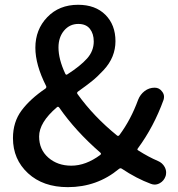

<svg xmlns="http://www.w3.org/2000/svg" viewBox="-20 -770 744 803"><path d="M143.6 -199.2Q143.6 -144.5 182.1 -110.8Q220.7 -77.1 278.3 -77.1Q338.9 -77.1 399.4 -122.1Q405.3 -127 399.4 -131.8Q295.9 -221.7 227.5 -320.3Q222.7 -326.2 217.8 -321.3Q143.6 -257.8 143.6 -199.2ZM224.6 -571.3Q224.6 -522.5 252.9 -461.9Q255.9 -455.1 261.7 -459Q316.4 -494.1 344.2 -525.4Q372.1 -556.6 372.1 -596.7Q372.1 -628.9 356 -649.4Q339.8 -669.9 307.6 -669.9Q271.5 -669.9 248 -642.1Q224.6 -614.3 224.6 -571.3ZM640.6 -96.7Q659.2 -88.9 668.9 -71.3Q674.8 -59.6 674.8 -48.8Q674.8 -41 672.9 -34.2Q666 -13.7 648.4 -3.9Q637.7 2 627 2Q619.1 2 611.3 -1Q550.8 -23.4 489.3 -64.5Q483.4 -68.4 477.5 -63.5Q385.7 12.7 263.7 12.7Q160.2 12.7 97.2 -45.4Q34.2 -103.5 34.2 -192.4Q34.2 -259.8 70.3 -308.1Q106.4 -356.4 169.9 -399.4Q175.8 -404.3 172.9 -410.2Q127.9 -499 127.9 -570.3Q127.9 -646.5 177.7 -698.2Q227.5 -750 306.6 -750Q378.9 -750 420.9 -708Q462.9 -666 462.9 -597.7Q462.9 -564.5 450.7 -534.2Q438.5 -503.9 413.1 -476.6Q387.7 -449.2 365.2 -431.2Q342.8 -413.1 305.7 -386.7Q299.8 -381.8 304.7 -376Q372.1 -282.2 469.7 -203.1Q474.6 -199.2 479.5 -205.1Q527.3 -269.5 557.6 -352.5Q566.4 -375 585 -389.2Q603.5 -403.3 627 -403.3Q646.5 -403.3 658.2 -386.7Q666 -377 666 -365.2Q666 -359.4 664.1 -352.5Q623 -239.3 556.6 -149.4Q551.8 -143.6 558.6 -140.6Q601.6 -113.3 640.6 -96.7Z"/></svg>

Font: Gen Jyuu Gothic Medium
Style: Regular
Weight: 500
Designer: [Source Han Sans]
Ryoko NISHIZUKA  (kana & ideographs); Paul D. Hunt (Latin, Greek & Cyrillic); Wenlong ZHANG  (bopomofo
Version: Version 1.002.20150607